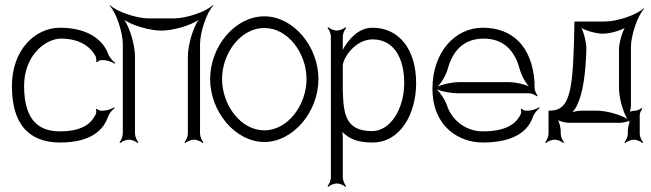

<svg xmlns="http://www.w3.org/2000/svg" viewBox="-20 -539 2511 741"><path d="M26 -207C26 -27 124 11 212 11C330 11 380 -37 397 -89C402 -102 414 -116 423 -122L421 -125C412 -119 392 -112 379 -112H368C364 -112 356 -116 354 -119L350 -118C352 -114 352 -103 350 -99C337 -72 309 -32 212 -32C141 -32 73 -63 73 -207C73 -328 158 -390 215 -390C295 -390 333 -352 349 -322C351 -317 353 -304 351 -300L355 -299C357 -302 365 -307 371 -307H379C394 -307 414 -299 423 -293L425 -296C416 -302 402 -318 397 -332C376 -389 313 -432 212 -432C115 -432 26 -346 26 -207Z M403 -517C428 -492 454 -415 454 -368V-24C454 -12 447 4 441 10L444 13C450 7 466 0 478 0C489 0 505 7 511 13L514 10C508 4 501 -12 501 -24V-321C501 -363 482 -430 460 -462C492 -440 559 -421 601 -421H605C647 -421 714 -440 746 -462C724 -430 705 -363 705 -321V-24C705 -12 698 4 692 10L695 13C701 7 717 0 729 0C740 0 756 7 762 13L765 10C759 4 752 -12 752 -24V-368C752 -415 778 -492 803 -517L801 -519C776 -494 699 -468 652 -468H554C507 -468 430 -494 405 -519Z M837 -234C837 -333 908 -431 1000 -431C1092 -431 1163 -333 1163 -234C1163 -135 1092 -36 1000 -36C908 -36 837 -135 837 -234ZM791 -234C791 -107 889 9 1000 9C1111 9 1209 -107 1209 -234C1209 -360 1112 -476 1000 -476C888 -476 791 -361 791 -234Z M1303 -187V-285C1303 -315 1351 -387 1418 -387C1501 -387 1540 -314 1540 -218C1540 -121 1488 -33 1416 -33C1313 -33 1306 -100 1303 -187ZM1244 179 1247 182C1253 176 1269 169 1280 169C1291 169 1307 176 1313 182L1316 179C1310 173 1303 157 1303 146V-11C1303 -17 1302 -24 1301 -30C1328 -3 1360 11 1418 11C1526 11 1586 -101 1586 -218C1586 -351 1518 -432 1418 -432C1363 -432 1326 -388 1302 -346C1303 -354 1303 -364 1303 -371V-398C1303 -409 1310 -425 1316 -431L1313 -434C1307 -428 1291 -421 1280 -421C1269 -421 1253 -428 1247 -434L1244 -431C1250 -425 1257 -409 1257 -398V146C1257 157 1250 173 1244 179Z M1670 -205C1685 -222 1702 -250 1708 -273C1728 -347 1773 -390 1847 -390C1923 -390 1967 -344 1986 -271C1992 -249 2006 -222 2021 -206C2000 -215 1968 -222 1945 -222H1751C1727 -222 1692 -215 1670 -205ZM1649 -197C1649 -47 1755 11 1843 11C1969 11 2020 -37 2037 -89C2042 -102 2054 -116 2063 -122L2061 -125C2052 -119 2032 -112 2019 -112H2008C2004 -112 1996 -116 1994 -119L1990 -118C1992 -114 1992 -103 1990 -99C1977 -72 1948 -32 1843 -32C1788 -32 1728 -65 1705 -132C1698 -153 1681 -179 1666 -194C1688 -185 1723 -179 1746 -179H2022C2032 -179 2047 -172 2052 -167L2055 -170C2050 -175 2043 -190 2043 -201V-222C2033 -361 1957 -432 1843 -432C1735 -432 1649 -336 1649 -197Z M2410 -73C2411 -73 2412 -75 2413 -75C2413 -74 2412 -73 2412 -72ZM2189 -106C2197 -115 2206 -128 2210 -139C2230 -185 2240 -253 2243 -346C2244 -370 2235 -409 2224 -431C2245 -419 2283 -409 2307 -409C2331 -409 2369 -419 2391 -431C2379 -409 2369 -371 2369 -347V-198C2369 -164 2383 -109 2401 -80C2372 -98 2317 -112 2283 -112H2227C2216 -112 2200 -110 2189 -106ZM2084 10 2087 13C2093 7 2109 0 2121 0C2132 0 2148 7 2154 13L2157 10C2151 4 2144 -12 2144 -24V-33C2144 -44 2140 -63 2134 -75C2146 -69 2165 -65 2177 -65H2371C2381 -65 2396 -68 2407 -72C2408 -71 2409 -69 2410 -68C2406 -57 2403 -43 2403 -33V-23C2403 -12 2396 4 2390 10L2393 13C2399 7 2415 0 2426 0C2437 0 2453 7 2459 13L2462 10C2456 4 2449 -12 2449 -23V-95C2449 -103 2455 -115 2459 -119L2456 -122C2452 -118 2440 -112 2432 -112C2426 -112 2417 -110 2411 -108C2413 -114 2415 -123 2415 -129V-356C2415 -403 2441 -480 2466 -505L2464 -507C2439 -482 2362 -456 2315 -456H2197V-451C2192 -199 2185 -112 2102 -112H2097V-24C2097 -12 2090 4 2084 10Z"/></svg>

Font: Armata Saber
Style: Rg
Weight: 400
Designer: Jasper
Foundry: Cannot Into Space Fonts
Version: Version 0.970